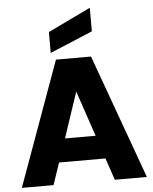

<svg xmlns="http://www.w3.org/2000/svg" viewBox="-63 -1028 863 1080"><g transform="rotate(-5 368.5 -488.0)"><path d="M499 -124H237L195 0H16L270 -702H468L722 0H541ZM455 -256 368 -513 282 -256ZM485 -843 244 -742V-860L485 -976Z"/></g></svg>

Font: MSTAGE
Style: Bold
Weight: 700
Designer: Ninad Kale (Devanagari), Jonny Pinhorn (Latin)
Foundry: Indian Type Foundry
Version: 4.004